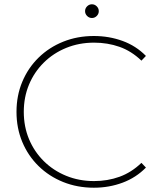

<svg xmlns="http://www.w3.org/2000/svg" viewBox="-20 -872 752 896"><path d="M418 4Q341 4 275 -22.5Q209 -49 160 -97Q111 -145 84 -209.5Q57 -274 57 -350Q57 -426 84 -490.5Q111 -555 160 -603Q209 -651 275 -677.5Q341 -704 418 -704Q489 -704 552 -681Q615 -658 661 -611L640 -589Q593 -634 537.5 -653.5Q482 -673 419 -673Q349 -673 289 -648.5Q229 -624 184.5 -580Q140 -536 115.5 -477.5Q91 -419 91 -350Q91 -281 115.5 -222.5Q140 -164 184.5 -120Q229 -76 289 -51.5Q349 -27 419 -27Q482 -27 537.5 -47Q593 -67 640 -112L661 -90Q615 -43 552 -19.5Q489 4 418 4ZM409 -788Q396 -788 386.5 -797.5Q377 -807 377 -820Q377 -833 386.5 -842.5Q396 -852 409 -852Q422 -852 431.5 -842.5Q441 -833 441 -820Q441 -807 431.5 -797.5Q422 -788 409 -788Z"/></svg>

Font: Montserrat ExtraLight
Style: Regular
Weight: 200
Designer: Julieta Ulanovsky
Foundry: Julieta Ulanovsky
Version: Version 9.000; ttfautohint (v1.8.4.7-5d5b)